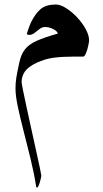

<svg xmlns="http://www.w3.org/2000/svg" viewBox="-20 -371 452 846"><path d="M372.6 -192.4Q372.6 -187 368.9 -169.7Q365.2 -152.3 359.1 -137Q353 -121.6 346.2 -121.6H304.7Q254.4 -121.6 216.6 -116.7Q178.7 -111.8 141.1 -94.2Q104 -76.7 89.6 -55.7Q75.2 -34.7 75.2 -9.8Q75.2 -3.9 81.5 27.3Q87.9 58.6 97.7 104.2Q107.4 149.9 118.7 200.2Q129.9 250.5 139.6 295.2Q149.4 339.8 155.8 369.6Q162.1 399.4 162.1 402.8Q162.1 406.7 158.9 419.4Q155.8 432.1 151.6 443.6Q147.5 455.1 143.6 455.1Q139.6 455.1 139.6 452.6Q129.9 391.1 114.5 328.1Q99.1 265.1 84 206.5Q68.8 147.9 58.6 99.4Q48.3 50.8 48.3 19Q48.3 -5.9 51.8 -28.1Q55.2 -50.3 64.5 -92.8Q72.3 -130.9 89.8 -153.3Q107.4 -175.8 141.8 -191.2Q176.3 -206.5 234.9 -223.1Q231.9 -234.4 213.9 -243.2Q195.8 -252 178.2 -252Q166 -252 154.8 -243.4Q143.6 -234.9 132.3 -226.1Q121.1 -217.3 108.9 -217.3Q106.9 -217.3 102.8 -218Q98.6 -218.8 98.6 -223.1Q98.6 -224.1 104.7 -242.2Q110.8 -260.3 116.7 -272.5Q135.3 -311 159.2 -331.1Q183.1 -351.1 226.1 -351.1Q246.1 -351.1 271.2 -335.2Q296.4 -319.3 319.6 -294.7Q342.8 -270 357.7 -242.7Q372.6 -215.3 372.6 -192.4Z"/></svg>

Font: Scheherazade New Rohingya
Style: Regular
Weight: 400
Designer: SIL International
Foundry: SIL International
Version: Version 3.000 ; LngRng